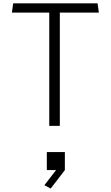

<svg xmlns="http://www.w3.org/2000/svg" viewBox="-20 -750 660 1144"><path d="M273.5 -730H336.5V0H273.5ZM58.5 -730H561.5L569 -675H51ZM259 156H366.5V263.5L282 373.5L244.5 353.5L335.5 235.5V263.5H259Z"/></svg>

Font: Monaspace Krypton Var
Style: Regular
Weight: 400
Designer: Riley Cran and the Lettermatic Team
Version: Version 1.101 (Monaspace Krypton Var)